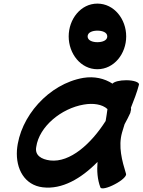

<svg xmlns="http://www.w3.org/2000/svg" viewBox="-20 -1002 791 1065"><path d="M680 -800C680 -896 613 -982 520 -982C428 -982 361 -896 361 -800C361 -704 428 -618 520 -618C613 -618 680 -704 680 -800ZM466 -800C466 -823 494 -832 520 -832C547 -832 575 -823 575 -800C575 -777 547 -768 520 -768C494 -768 466 -777 466 -800ZM679 -38C657 -110 635 -189 657 -267C661 -282 666 -297 671 -313C682 -333 693 -354 702 -374C703 -377 704 -379 704 -382C707 -390 708 -397 706 -404C723 -447 740 -490 751 -533C753 -546 721 -557 680 -557C644 -557 613 -549 604 -538C559 -567 503 -580 442 -570C251 -537 89 -355 74 -169C67 -64 117 25 217 37C324 50 430 -11 521 -104C517 -55 520 -7 537 38C542 49 578 41 617 20C656 0 684 -26 679 -38ZM258 -112C210 -118 172 -140 181 -187C197 -300 320 -401 445 -422C496 -431 547 -424 576 -397C573 -375 570 -353 566 -331C486 -205 369 -99 258 -112Z"/></svg>

Font: Nupuram Black Oblique
Style: Regular
Weight: 900
Designer: Santhosh Thottingal (santhosh.thottingal@gmail.com)
Foundry: SMC
Version: Version 1.000